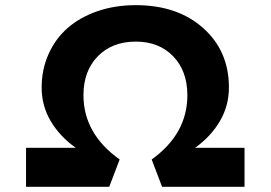

<svg xmlns="http://www.w3.org/2000/svg" viewBox="-20 -718 1040 738"><path d="M730 -149.9H919.9V0H603L563 -105Q700.2 -203.6 700.2 -352.1Q700.2 -444.8 645.8 -501.5Q591.3 -558.1 502 -558.1Q411.1 -558.1 356 -501.7Q300.8 -445.3 300.8 -352.1Q300.8 -204.1 439.9 -105L399.9 0H80.1V-149.9H271Q209.5 -193.8 174.8 -252.7Q140.1 -311.5 140.1 -381.8Q140.1 -450.7 166.3 -509.5Q192.4 -568.4 239.5 -609.9Q286.6 -651.4 354.2 -674.8Q421.9 -698.2 502 -698.2Q662.1 -698.2 761 -610.1Q859.9 -522 859.9 -381.8Q859.9 -311.5 825.4 -252.7Q791 -193.8 730 -149.9Z"/></svg>

Font: Gully
Style: Bold
Weight: 700
Designer: jaikishan Patel
Foundry: MagicType
Version: Version 1.000;Glyphs 3.2 (3242)